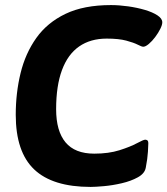

<svg xmlns="http://www.w3.org/2000/svg" viewBox="-20 -728 659 756"><path d="M417 -708Q449 -708 484.5 -703Q520 -698 550.5 -689Q581 -680 600 -667.5Q619 -655 619 -640Q619 -630 611 -614Q603 -598 591 -582Q579 -566 566 -555Q553 -544 544 -544Q538 -544 522.5 -552Q507 -560 477.5 -568Q448 -576 400 -576Q336 -576 291.5 -545Q247 -514 224 -452Q201 -390 201 -298Q201 -212 238 -167.5Q275 -123 351 -123Q408 -123 450.5 -136.5Q493 -150 519 -164Q545 -178 552 -178Q556 -178 560 -175.5Q564 -173 564 -163Q564 -158 562.5 -131Q561 -104 554 -68Q550 -45 523 -30Q496 -15 459.5 -6.5Q423 2 389 5Q355 8 337 8Q187 8 114.5 -61Q42 -130 42 -276Q42 -362 61 -440Q80 -518 123 -578.5Q166 -639 238 -673.5Q310 -708 417 -708Z"/></svg>

Font: Asap VF Beta
Style: Italic
Weight: 400
Italic angle: -6°
Designer: Pablo Cosgaya
Foundry: Pablo Cosgaya
Version: Version 1.007